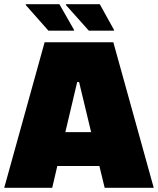

<svg xmlns="http://www.w3.org/2000/svg" viewBox="-25 -888 747 908"><path d="M-5 0 186 -688H511L702 0H470L445 -103H246L222 0ZM284 -263H406L349 -500H340ZM514 -743H395L287 -864V-868H447L514 -747ZM325 -743H204L97 -864V-868H256L325 -747Z"/></svg>

Font: Saira Thin Black
Style: Regular
Weight: 900
Version: Version 1.101